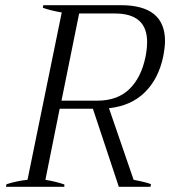

<svg xmlns="http://www.w3.org/2000/svg" viewBox="-20 -720 665 740"><path d="M400 -303 495 -27Q547 -17 562 -10L560 0H438L338 -301H210L155 -27Q197 -20 228 -9V0H3L5 -10Q46 -23 86 -27L218 -672Q180 -678 145 -690L147 -700H446Q616 -700 616 -562Q616 -539 609 -502Q591 -416 538 -364Q485 -312 400 -303ZM541 -502Q547 -532 547 -558Q547 -668 423 -668H285L217 -332H355Q433 -332 479 -377Q525 -422 541 -502Z"/></svg>

Font: Trirong Light
Style: Italic
Weight: 300
Italic angle: -12°
Designer: Katatrad Team
Foundry: CadsonDemak
Version: Version 1.001